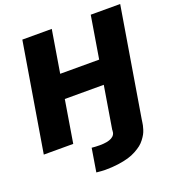

<svg xmlns="http://www.w3.org/2000/svg" viewBox="-165 -857 1107 1210"><g transform="rotate(-20 389.0 -252.0)"><path d="M460.2 0 507.1 -284.1H245.7L198.9 0H1.4L122.2 -727.3H319.6L272.7 -443.2H534.1L581 -727.3H778.4L657.7 0L654.8 19.9Q653.1 31.6 651.3 40.7Q649.5 49.7 644.4 66.2Q639.2 82.7 632.1 95.7Q625 108.7 612.2 125.7Q599.4 142.8 583.3 155.5Q567.1 168.3 542.8 181.6Q518.5 195 489.2 203.5Q459.9 212 420.1 217.5Q380.3 223 333.8 223Q321.7 223 307.7 221.9Q293.7 220.9 284.1 219.8Q274.5 218.8 274.1 218.8L299.7 62.5Q325.3 65.3 353.7 65.3Q460.2 65.3 460.2 5.7Z"/></g></svg>

Font: Karasuma Gothic
Style: Italic
Weight: 900
Italic angle: -9.39999°
Designer: Rasmus Andersson / Ryoko Nishizuka
Foundry: Genbu
Version: Version 1.00